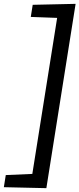

<svg xmlns="http://www.w3.org/2000/svg" viewBox="-48 -873 413 998"><path d="M345 -853 193 105 -28 100 -18 37 120 31 249 -780 112 -785 122 -848Z"/></svg>

Font: Bitter Medium
Style: Italic
Weight: 500
Italic angle: -9°
Designer: Sol Matas, and Bitter project Authors
Foundry: Sol Matas
Version: Version 2.001